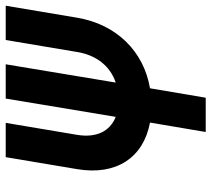

<svg xmlns="http://www.w3.org/2000/svg" viewBox="-54 -686 740 672"><g transform="rotate(-90 316.0 -350.0)"><path d="M632 -700H512L470 -450C459 -382 420 -334 363 -315L427 -700H307L243 -315C192 -335 169 -383 180 -450L222 -700H102L60 -450C37 -313 100 -218 223 -195L190 0H310L343 -195C473 -217 567 -313 590 -450Z"/></g></svg>

Font: CommitMono
Style: Bold Italic
Weight: 700
Monospace: yes
Designer: Eigil Nikolajsen
Foundry: Eigil Nikolajsen
Version: Version 1.143